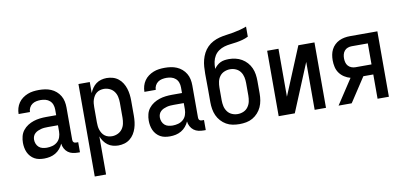

<svg xmlns="http://www.w3.org/2000/svg" viewBox="-83 -1011 3166 1503"><g transform="rotate(-10 1500.0 -260.0)"><path d="M197 8Q177 8 157.5 4.5Q138 1 121 -8.5Q104 -18 90.5 -33Q77 -48 69 -66Q61 -84 57.5 -103.5Q54 -123 54 -142Q54 -168 60.5 -193.5Q67 -219 83 -239.5Q99 -260 121 -274Q143 -288 167.5 -296Q192 -304 217.5 -307Q243 -310 269 -310H348V-355Q348 -375 341.5 -393.5Q335 -412 320.5 -425Q306 -438 287 -443Q268 -448 249 -448Q231 -448 213.5 -444.5Q196 -441 181.5 -431Q167 -421 158.5 -404.5Q150 -388 150 -370H60V-371Q60 -394 66.5 -416.5Q73 -439 86 -458Q99 -477 118 -491Q137 -505 158.5 -513.5Q180 -522 202.5 -525Q225 -528 249 -528Q273 -528 297 -524.5Q321 -521 343.5 -511.5Q366 -502 384.5 -486Q403 -470 415.5 -449Q428 -428 433 -404Q438 -380 438 -355V-99Q438 -93 439.5 -88Q441 -83 445 -79Q449 -75 454 -73.5Q459 -72 465 -72H481V8H465Q444 8 423.5 3.5Q403 -1 386.5 -13.5Q370 -26 360 -45Q350 -64 348 -84Q339 -63 323.5 -44.5Q308 -26 287.5 -14Q267 -2 244 3Q221 8 197 8ZM233 -72Q255 -72 277 -78Q299 -84 316 -99Q333 -114 340.5 -136Q348 -158 348 -180V-230H269Q255 -230 241 -229Q227 -228 213.5 -224.5Q200 -221 187.5 -215.5Q175 -210 164.5 -200.5Q154 -191 149 -178Q144 -165 144 -151Q144 -134 150.5 -118Q157 -102 169.5 -91Q182 -80 199 -76Q216 -72 233 -72Z M562 215V-520H652V-432Q660 -453 673 -471.5Q686 -490 703.5 -503Q721 -516 743 -522Q765 -528 787 -528Q812 -528 836 -521Q860 -514 879.5 -498.5Q899 -483 912 -462Q925 -441 932.5 -417.5Q940 -394 943 -369.5Q946 -345 946 -320V-200Q946 -175 943 -150.5Q940 -126 932.5 -102.5Q925 -79 912 -58Q899 -37 879.5 -21.5Q860 -6 836 1Q812 8 787 8Q765 8 743 2Q721 -4 703.5 -17Q686 -30 673 -48.5Q660 -67 652 -88V215ZM751 -72Q774 -72 796 -82Q818 -92 832 -111Q846 -130 851 -153.5Q856 -177 856 -200V-320Q856 -343 851 -366.5Q846 -390 832 -409Q818 -428 796 -438Q774 -448 751 -448Q736 -448 721 -444Q706 -440 693.5 -430.5Q681 -421 673 -408Q665 -395 660 -380.5Q655 -366 653.5 -350.5Q652 -335 652 -320V-200Q652 -185 653.5 -169.5Q655 -154 660 -139.5Q665 -125 673 -112Q681 -99 693.5 -89.5Q706 -80 721 -76Q736 -72 751 -72Z M1197 8Q1177 8 1157.5 4.5Q1138 1 1121 -8.5Q1104 -18 1090.5 -33Q1077 -48 1069 -66Q1061 -84 1057.5 -103.5Q1054 -123 1054 -142Q1054 -168 1060.5 -193.5Q1067 -219 1083 -239.5Q1099 -260 1121 -274Q1143 -288 1167.5 -296Q1192 -304 1217.5 -307Q1243 -310 1269 -310H1348V-355Q1348 -375 1341.5 -393.5Q1335 -412 1320.5 -425Q1306 -438 1287 -443Q1268 -448 1249 -448Q1231 -448 1213.5 -444.5Q1196 -441 1181.5 -431Q1167 -421 1158.5 -404.5Q1150 -388 1150 -370H1060V-371Q1060 -394 1066.5 -416.5Q1073 -439 1086 -458Q1099 -477 1118 -491Q1137 -505 1158.5 -513.5Q1180 -522 1202.5 -525Q1225 -528 1249 -528Q1273 -528 1297 -524.5Q1321 -521 1343.5 -511.5Q1366 -502 1384.5 -486Q1403 -470 1415.5 -449Q1428 -428 1433 -404Q1438 -380 1438 -355V-99Q1438 -93 1439.5 -88Q1441 -83 1445 -79Q1449 -75 1454 -73.5Q1459 -72 1465 -72H1481V8H1465Q1444 8 1423.5 3.5Q1403 -1 1386.5 -13.5Q1370 -26 1360 -45Q1350 -64 1348 -84Q1339 -63 1323.5 -44.5Q1308 -26 1287.5 -14Q1267 -2 1244 3Q1221 8 1197 8ZM1233 -72Q1255 -72 1277 -78Q1299 -84 1316 -99Q1333 -114 1340.5 -136Q1348 -158 1348 -180V-230H1269Q1255 -230 1241 -229Q1227 -228 1213.5 -224.5Q1200 -221 1187.5 -215.5Q1175 -210 1164.5 -200.5Q1154 -191 1149 -178Q1144 -165 1144 -151Q1144 -134 1150.5 -118Q1157 -102 1169.5 -91Q1182 -80 1199 -76Q1216 -72 1233 -72Z M1750 8Q1723 8 1696 3Q1669 -2 1645.5 -15.5Q1622 -29 1603.5 -49.5Q1585 -70 1574 -94.5Q1563 -119 1558.5 -146Q1554 -173 1554 -200V-300Q1554 -332 1553.5 -363.5Q1553 -395 1553 -426Q1553 -454 1555 -482Q1557 -510 1564 -537Q1571 -564 1584 -589Q1597 -614 1617 -634Q1637 -654 1662 -667Q1687 -680 1714 -687Q1741 -694 1769 -697.5Q1797 -701 1824.5 -706Q1852 -711 1879 -718Q1906 -725 1932 -735V-655Q1910 -644 1886 -637.5Q1862 -631 1837 -627Q1812 -623 1787.5 -620.5Q1763 -618 1739 -611Q1715 -604 1694 -589.5Q1673 -575 1660 -553.5Q1647 -532 1642 -507.5Q1637 -483 1637 -458V-451Q1647 -465 1659.5 -476.5Q1672 -488 1687.5 -495.5Q1703 -503 1720.5 -505.5Q1738 -508 1755 -508Q1781 -508 1807.5 -502Q1834 -496 1857 -482.5Q1880 -469 1898 -449Q1916 -429 1927 -404.5Q1938 -380 1942 -353.5Q1946 -327 1946 -300V-200Q1946 -173 1941.5 -146Q1937 -119 1926 -94.5Q1915 -70 1896.5 -49.5Q1878 -29 1854.5 -15.5Q1831 -2 1804 3Q1777 8 1750 8ZM1750 -72Q1774 -72 1796 -81.5Q1818 -91 1832 -110.5Q1846 -130 1851 -153Q1856 -176 1856 -200V-300Q1856 -324 1851 -347Q1846 -370 1832.5 -389Q1819 -408 1797 -418Q1775 -428 1751 -428Q1727 -428 1704.5 -418.5Q1682 -409 1668 -390Q1654 -371 1649 -347.5Q1644 -324 1644 -300V-200Q1644 -176 1649 -153Q1654 -130 1668 -110.5Q1682 -91 1704 -81.5Q1726 -72 1750 -72Z M2062 0V-520H2152V-139L2310 -520H2438V0H2348V-381L2190 0Z M2538 0 2668 -198Q2642 -205 2619.5 -219.5Q2597 -234 2581.5 -255.5Q2566 -277 2560 -303.5Q2554 -330 2554 -357Q2554 -379 2558 -401Q2562 -423 2572 -442.5Q2582 -462 2598 -477.5Q2614 -493 2634 -502.5Q2654 -512 2676 -516Q2698 -520 2720 -520H2938V0H2848V-193H2769L2649 -10L2642 0ZM2848 -273V-440H2720Q2704 -440 2688.5 -434.5Q2673 -429 2662.5 -416.5Q2652 -404 2648 -388.5Q2644 -373 2644 -357Q2644 -341 2648 -325Q2652 -309 2662.5 -297Q2673 -285 2688.5 -279Q2704 -273 2720 -273Z"/></g></svg>

Font: Iosevka SS18 Medium
Style: Regular
Weight: 500
Monospace: yes
Designer: Belleve Invis
Foundry: Belleve Invis
Version: Version 25.1.1; ttfautohint (v1.8.4)